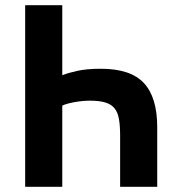

<svg xmlns="http://www.w3.org/2000/svg" viewBox="-20 -720 671 740"><path d="M220 -430Q242 -439 278.5 -447Q315 -455 369 -455Q483 -455 534.5 -400Q586 -345 586 -229V0H443V-196Q443 -235 438.5 -261Q434 -287 421.5 -302.5Q409 -318 386 -325Q363 -332 327 -332Q299 -332 268 -326.5Q237 -321 220 -313V0H77V-700H220Z"/></svg>

Font: 
Style: 㨦
Weight: 700
Designer: A.Korolkova, Vitaly Kuzmin
Foundry: ParaType Ltd
Version: Version 2.000